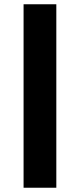

<svg xmlns="http://www.w3.org/2000/svg" viewBox="-20 -880 374 900"><path d="M244 0V-860H90.5V0Z"/></svg>

Font: Spartan
Style: Bold
Weight: 700
Designer: Matt Bailey, Mirko Velimirovic
Foundry: Matt Bailey
Version: Version 1.003